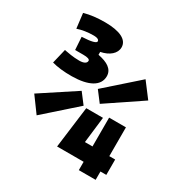

<svg xmlns="http://www.w3.org/2000/svg" viewBox="-164 -830 914 956"><g transform="rotate(30 293.0 -351.5)"><path d="M268.6 -47.9H421.4V0H518.1V-47.9H551.8V-136.2H518.1V-301.8H421.4V-136.2H377.9L395.5 -285.6H299.3L269 -49.3ZM157.2 -387.2C253.4 -388.2 308.6 -418.9 308.6 -474.1C308.6 -515.1 272.9 -536.1 219.2 -546.4V-563C267.6 -572.3 300.3 -600.1 300.3 -635.7C300.3 -679.2 252.4 -703.1 167 -703.1C123 -703.1 83 -698.7 48.3 -688.5L58.6 -603.5C85.9 -612.8 116.2 -617.7 152.3 -617.7C171.9 -617.7 182.6 -611.8 182.6 -602.1C182.6 -592.3 158.7 -584.5 101.6 -582L106.4 -508.8H153.8C177.7 -508.8 191.4 -504.4 191.4 -495.6C191.4 -481.4 176.3 -473.1 150.4 -473.1C113.8 -473.1 85 -479.5 62.5 -483.4L42.5 -399.9C72.8 -391.6 111.3 -386.7 157.2 -387.2ZM346.7 -337.9 547.4 -473.1 482.9 -558.1 301.3 -397.5ZM103 -131.3 281.7 -289.6 236.3 -349.1 38.6 -219.2Z"/></g></svg>

Font: CaskaydiaCove Nerd Font
Style: Bold
Weight: 700
Designer: Aaron Bell
Foundry: Saja Typeworks
Version: Version 2111.1;Nerd Fonts 2.3.0